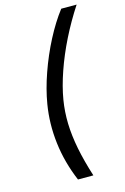

<svg xmlns="http://www.w3.org/2000/svg" viewBox="-135 -833 670 1030"><g transform="rotate(-15 200.0 -318.0)"><path d="M110.4 -296.9Q123.5 -376 154.1 -463.1Q184.6 -550.3 226.6 -631.1Q268.6 -711.9 314.9 -772H400.4Q349.6 -694.3 308.3 -611.6Q267.1 -528.8 239.3 -448.2Q211.4 -367.7 199.7 -297.4Q189 -232.9 190.9 -166.3Q192.9 -99.6 207.5 -25.4Q222.2 48.8 250 136.2H164.6Q119.1 28.3 106 -81.5Q92.8 -191.4 110.4 -296.9Z"/></g></svg>

Font: Adwaita Sans
Style: Italic
Weight: 400
Italic angle: -9.39999°
Designer: Rasmus Andersson
Foundry: rsms
Version: Version 4.001;git-9221beed3